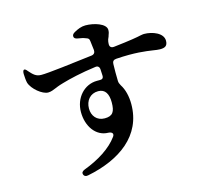

<svg xmlns="http://www.w3.org/2000/svg" viewBox="-121 -940 1242 1154"><g transform="rotate(-15 500.0 -363.0)"><path d="M80 -639C75 -637 72 -629 72 -615C73 -596 74 -575 78 -559C91 -517 150 -469 186 -469C204 -469 219 -476 239 -484C241 -485 247 -487 251 -489C261 -493 271 -496 288 -501C332 -514 407 -532 498 -544C514 -547 524 -538 525 -522L527 -484C528 -466 519 -460 502 -461C497 -461 492 -461 487 -461C407 -461 345 -392 345 -304C345 -216 395 -143 472 -142C494 -141 506 -129 493 -111C448 -49 370 0 277 35C262 41 256 50 260 61C264 73 274 77 289 74C493 33 650 -76 650 -273C650 -321 639 -366 618 -398C612 -409 608 -417 608 -429C607 -463 607 -500 608 -533C608 -549 616 -558 633 -559C750 -567 816 -557 858 -551C877 -548 890 -546 902 -546C930 -546 950 -552 950 -587C950 -635 884 -660 832 -660C827 -660 822 -659 810 -657C789 -652 745 -644 639 -632C621 -630 611 -639 612 -657L613 -670C614 -679 617 -688 623 -700C623 -701 624 -705 625 -707C629 -716 632 -726 632 -739C632 -778 560 -801 505 -801C480 -801 456 -791 435 -779C422 -772 417 -764 418 -755C418 -746 426 -739 441 -737C460 -734 475 -731 487 -726C506 -720 508 -716 510 -702C512 -686 514 -666 517 -644C518 -628 510 -618 494 -616C380 -602 213 -581 173 -582C141 -582 125 -598 101 -625C92 -637 85 -641 80 -639ZM397 -312C397 -361 427 -399 477 -399C521 -399 539 -365 539 -313C539 -255 524 -231 474 -231C425 -231 397 -267 397 -312Z"/></g></svg>

Font: 寒蝉锦书宋Pro Soft
Style: Regular
Weight: 700
Designer: 寒蝉锦书宋{Warren} 思源宋体{Ryoko NISHIZUKA 西塚涼子 (kana & ideographs); Frank Grießhammer (Latin, Greek & Cyrillic); Wenlong ZHANG 
Foundry: Adobe & ChillType
Version: Version 2.000;Glyphs 3.1.1 (3135)